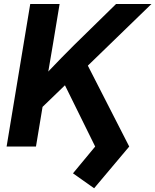

<svg xmlns="http://www.w3.org/2000/svg" viewBox="-20 -748 793 980"><path d="M147.9 -154.8 177.2 -329.6Q207 -362.3 236.1 -393.1Q265.1 -423.8 295.4 -454.6Q325.7 -485.4 357.9 -517.6L572.3 -727.5H752.9L387.2 -373L375 -374ZM13.7 0 134.3 -727.5H284.2L251 -526.9L219.7 -342.8L208.5 -270.5L163.6 0ZM460.4 212.9 352.5 136.7 465.8 0 303.2 -329.6 413.1 -442.9 639.6 0Z"/></svg>

Font: Inter 28pt
Style: Bold Italic
Weight: 700
Italic angle: -9.3988°
Designer: Rasmus Andersson
Foundry: rsms
Version: Version 4.001;git-66647c0bb